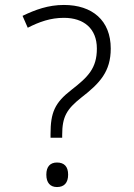

<svg xmlns="http://www.w3.org/2000/svg" viewBox="-20 -744 539 775"><path d="M184 -188H231V-199C231 -273 249 -303 308 -350C383 -408 427 -455 427 -548C427 -662 352 -724 238 -724C175 -724 123 -705 71 -680L92 -632C139 -656 184 -672 238 -672C318 -672 371 -629 371 -548C371 -468 335 -433 268 -381C201 -329 184 -290 184 -203ZM210 11C239 11 255 -6 255 -39C255 -72 239 -88 210 -88C183 -88 167 -72 167 -39C167 -6 183 11 210 11Z"/></svg>

Font: Noto Sans Bengali Light
Style: Regular
Weight: 300
Designer: Jelle Bosma - Monotype Design Team
Foundry: Monotype Imaging Inc.
Version: Version 2.003